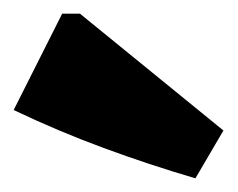

<svg xmlns="http://www.w3.org/2000/svg" viewBox="-33 -801 348 281"><path d="M253 -540Q185 -560 118.5 -584.5Q52 -609 -13 -640L58 -781H84L294 -610Z"/></svg>

Font: Piazzolla Black
Style: Regular
Weight: 900
Designer: Juan Pablo del Peral
Foundry: Huerta Tipografica
Version: Version 1.330